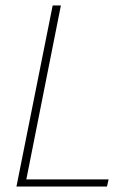

<svg xmlns="http://www.w3.org/2000/svg" viewBox="-20 -680 472 700"><path d="M40 0 172 -660H202L76 -26H376L370 0Z"/></svg>

Font: Source Sans 3
Style: Italic
Weight: 200
Italic angle: -11°
Designer: Paul D. Hunt
Foundry: Adobe
Version: Version 3.046;hotconv 1.0.118;makeotfexe 2.5.65603